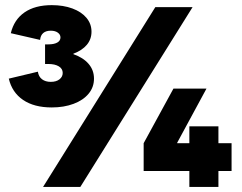

<svg xmlns="http://www.w3.org/2000/svg" viewBox="-20 -735 950 755"><path d="M14.6 -425.8 128.9 -453.1Q131.8 -433.6 145.3 -423.3Q158.7 -413.1 179.7 -413.1Q201.2 -413.1 213.9 -423.1Q226.6 -433.1 226.6 -448.2Q226.6 -464.8 211.2 -474.1Q195.8 -483.4 169.9 -483.4H157.2V-560.5H169.9Q192.4 -560.5 205.1 -567.6Q217.8 -574.7 217.8 -587.9Q217.8 -599.1 207.3 -606.7Q196.8 -614.3 179.7 -614.3Q160.6 -614.3 149.9 -605Q139.2 -595.7 137.7 -578.1L22.5 -604.5Q35.2 -657.7 76.4 -686.3Q117.7 -714.8 183.6 -714.8Q229 -714.8 264.6 -701.7Q300.3 -688.5 320.1 -664.8Q339.8 -641.1 339.8 -610.4Q339.8 -580.6 321.3 -558.6Q302.7 -536.6 268.6 -523.9V-522Q307.6 -508.3 328.6 -483.6Q349.6 -459 349.6 -425.8Q349.6 -392.1 328.4 -366.5Q307.1 -340.8 269.3 -326.7Q231.4 -312.5 183.6 -312.5Q114.3 -312.5 70.8 -342Q27.3 -371.6 14.6 -425.8ZM590.8 -707H737.3L295.9 0H149.4ZM544.9 -171.9 662.1 -386.7H792L676.8 -173.8V-171.9H724.6V-238.3H838.9V-171.9H890.6V-62.5H838.9V0H724.6V-62.5H544.9Z"/></svg>

Font: Wanted Sans ExtraBlack
Style: Regular
Weight: 900
Designer: Original Design by Kil Hyung-jin and Kang Hanbin, Wanted Lab, Inc; Hangeul from Source Han Sans by Jang Soo-young and Ka
Foundry: Wanted Lab, Inc.
Version: Version 1.001